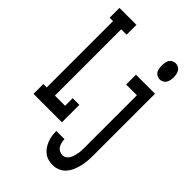

<svg xmlns="http://www.w3.org/2000/svg" viewBox="-281 -839 1161 1161"><g transform="rotate(45 300.0 -258.0)"><path d="M501 -601Q489 -601 477.5 -607Q466 -613 460 -623Q454 -633 452 -645.5Q450 -658 450 -670Q450 -682 452 -694.5Q454 -707 460 -717Q466 -727 477.5 -733Q489 -739 501 -739Q513 -739 524 -733Q535 -727 541 -717Q547 -707 549.5 -694.5Q552 -682 552 -670Q552 -658 549.5 -645.5Q547 -633 541 -623Q535 -613 524 -607Q513 -601 501 -601ZM23 0V-84H52V-651H23V-735H168V-651H122V-84H209V-149H266V0ZM409 223Q390 223 371 218Q352 213 336.5 201Q321 189 310 173Q299 157 292 138.5Q285 120 282 100.5Q279 81 279 61H349Q349 75 352.5 89Q356 103 363 114.5Q370 126 383 132.5Q396 139 409 139Q423 139 434 131Q445 123 451.5 111.5Q458 100 461.5 87.5Q465 75 467.5 62Q470 49 470.5 35.5Q471 22 471 9V-436H379V-520H542V9Q542 32 540 55.5Q538 79 532.5 102Q527 125 517.5 147Q508 169 492.5 186.5Q477 204 455 213.5Q433 223 409 223Z"/></g></svg>

Font: Iosevka HT Medium Extended
Style: Regular
Weight: 500
Width: 7
Monospace: yes
Designer: Belleve Invis
Foundry: Belleve Invis
Version: Version 32.3.0; ttfautohint (v1.8.4)